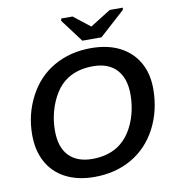

<svg xmlns="http://www.w3.org/2000/svg" viewBox="-95 -973 968 1066"><g transform="rotate(-10 389.0 -440.0)"><path d="M454.6 -698.2Q548.8 -698.2 616.5 -663.8Q684.1 -629.4 720.7 -565.9Q757.3 -502.4 757.3 -415.5Q756.8 -292 705.1 -193.8Q653.3 -95.2 561.5 -42.7Q469.7 9.8 352.1 9.8Q256.8 9.8 187.5 -26.9Q121.1 -62 85.9 -127Q50.8 -191.9 50.8 -279.8Q50.8 -395.5 102.5 -494.1Q153.8 -592.8 245.4 -645.5Q336.9 -698.2 454.6 -698.2ZM448.7 -597.2Q363.8 -597.2 303.7 -558.6Q263.7 -532.7 236.1 -488.3Q208.5 -443.8 193.8 -390.1Q179.2 -336.4 179.2 -280.8Q179.2 -187 225.8 -138.9Q272.5 -90.8 357.9 -90.8Q442.4 -90.8 502.4 -129.4Q542 -155.3 570.1 -198.5Q598.1 -241.7 612.8 -295.7Q627.4 -349.6 627.4 -407.2Q627.4 -498 581.3 -547.6Q535.2 -597.2 448.7 -597.2ZM666.5 -876 523.9 -747.1H416L319.3 -876L321.8 -888.7H385.7L478 -816.4H480L595.2 -888.7H669.4Z"/></g></svg>

Font: Arimo SemiBold
Style: Italic
Weight: 600
Italic angle: -12°
Version: Version 1.33